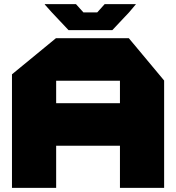

<svg xmlns="http://www.w3.org/2000/svg" viewBox="-20 -910 853 930"><path d="M38 0V-550L251 -725H604L775 -520V0H561V-204H252V0ZM312 -764 231 -850 197 -888V-890H348L384 -850H451L487 -890H638V-889L605 -850L524 -764ZM252 -519V-410H561V-519Z"/></svg>

Font: Foldit Thin ExtraBold
Style: Regular
Weight: 800
Version: Version 1.003